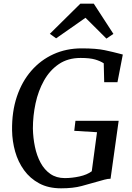

<svg xmlns="http://www.w3.org/2000/svg" viewBox="-20 -1014 719 1042"><path d="M311.5 8Q242.5 8 192.8 -18.8Q143 -45.5 110.5 -90.5Q78 -135.5 62.2 -191.5Q46.5 -247.5 45.5 -306Q44 -407.5 71.5 -489.5Q99 -571.5 150 -630Q201 -688.5 270.5 -720Q340 -751.5 423 -751.5Q503 -751.5 549.2 -741.5Q595.5 -731.5 623.5 -724Q629.5 -722.5 635 -721Q640.5 -719.5 646.5 -718L617.5 -568H545.5L543 -670.5Q524 -683 495.8 -691.2Q467.5 -699.5 417.5 -699.5Q348.5 -699.5 299.2 -666Q250 -632.5 218.8 -576.8Q187.5 -521 173 -453.2Q158.5 -385.5 158.5 -317Q159.5 -266 169.5 -217.8Q179.5 -169.5 200.2 -131Q221 -92.5 253.5 -70Q286 -47.5 331.5 -47.5Q371 -47.5 411.8 -56.5Q452.5 -65.5 478 -84.5L506.5 -296.5L383 -304L389.5 -358.5H624L580 -44Q565.5 -44 546.8 -39Q528 -34 507.5 -28Q469 -17 423.2 -4.5Q377.5 8 311.5 8ZM250.5 -830.5 416 -994H489L595.5 -830L557.5 -804.5Q529.5 -832.5 501 -861Q472.5 -889.5 444 -917.5Q404.5 -889.5 364.5 -861.8Q324.5 -834 284.5 -806Z"/></svg>

Font: Merriweather
Style: Italic
Weight: 400
Italic angle: -7.8°
Designer: Eben Sorkin
Foundry: Eben Sorkin
Version: Version 2.100